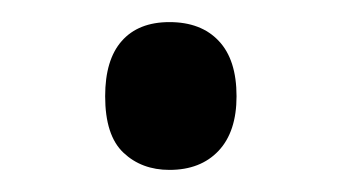

<svg xmlns="http://www.w3.org/2000/svg" viewBox="-20 -138 306 172"><path d="M74.2 -51.8Q74.2 -84.5 89.1 -101.3Q104 -118.2 131.8 -118.2Q160.2 -118.2 176 -101.3Q191.9 -84.5 191.9 -51.8Q191.9 -20 175.8 -2.9Q159.7 14.2 131.8 14.2Q106.9 14.2 90.6 -1.2Q74.2 -16.6 74.2 -51.8Z"/></svg>

Font: f08361285
Style: Regular
Weight: 400
Foundry: Ascender Corporation
Version: Version 1.10